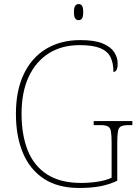

<svg xmlns="http://www.w3.org/2000/svg" viewBox="-20 -923 684 953"><path d="M373 10Q267 10 197.5 -36Q128 -82 93.5 -164.5Q59 -247 59 -358Q59 -473 98 -555Q137 -637 209 -680.5Q281 -724 379 -724Q449 -724 489 -707.5Q529 -691 546.5 -664.5Q564 -638 564 -608Q564 -586 558.5 -576Q553 -566 543 -566Q543 -610 528.5 -639.5Q514 -669 477.5 -684Q441 -699 375 -699Q287 -699 222.5 -658.5Q158 -618 122.5 -542Q87 -466 87 -358Q87 -254 117.5 -177Q148 -100 213.5 -57.5Q279 -15 383 -15Q425 -15 466.5 -21.5Q508 -28 534 -41V-214Q534 -253 530.5 -271.5Q527 -290 515 -296Q503 -302 478 -302H445V-322H637V-302H618Q593 -302 581 -296Q569 -290 565.5 -271.5Q562 -253 562 -214V-26Q522 -7 477.5 1.5Q433 10 373 10ZM370 -823Q360 -823 353.5 -831Q347 -839 347 -863Q347 -886 353.5 -894.5Q360 -903 370 -903Q381 -903 387 -894.5Q393 -886 393 -863Q393 -839 387 -831Q381 -823 370 -823Z"/></svg>

Font: Noto Serif Kannada Thin
Style: Regular
Weight: 250
Version: Version 2.003